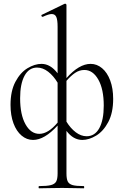

<svg xmlns="http://www.w3.org/2000/svg" viewBox="-20 -745 670 1040"><path d="M340 -36V194Q340 224 347 238Q354 252 373 257.5Q392 263 434 263Q436 263 436 269Q436 275 434 275Q401 275 383 274L317 273L244 274Q225 275 192 275Q189 275 189 269Q189 263 192 263Q235 263 256 257.5Q277 252 284.5 238Q292 224 292 194V-65Q221 13 159 13Q125 13 97 -10.5Q69 -34 53 -77Q37 -120 37 -177Q37 -252 63.5 -302Q90 -352 129 -375.5Q168 -399 205 -399Q253 -399 292 -348V-600Q292 -637 285 -653Q278 -669 260 -669Q244 -669 212 -654H210Q206 -654 204.5 -659Q203 -664 207 -665L329 -724L333 -725Q335 -725 337.5 -723Q340 -721 340 -718V-322Q408 -399 471 -399Q505 -399 533 -375.5Q561 -352 577 -309Q593 -266 593 -209Q593 -134 566.5 -84Q540 -34 501 -10.5Q462 13 426 13Q377 13 340 -36ZM292 -81V-297Q270 -334 241 -356.5Q212 -379 181 -379Q137 -379 113 -335Q89 -291 89 -213Q89 -124 118 -72Q147 -20 193 -20Q241 -20 292 -81ZM340 -307V-86Q362 -50 390.5 -28.5Q419 -7 449 -7Q494 -7 518 -51Q542 -95 542 -173Q542 -262 512.5 -314Q483 -366 437 -366Q410 -366 386.5 -350Q363 -334 340 -307Z"/></svg>

Font: Cormorant Infant Light
Style: Regular
Weight: 300
Designer: Christian Thalmann (Catharsis Fonts)
Version: Version 3.000